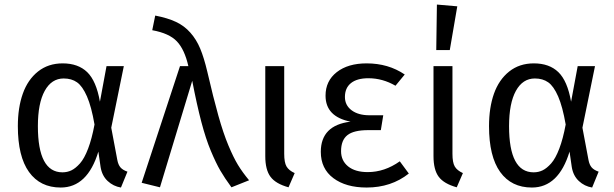

<svg xmlns="http://www.w3.org/2000/svg" viewBox="-20 -819 2720 851"><path d="M257.8 -538.1Q326.2 -538.1 366.5 -499.3Q406.7 -460.4 422.9 -368.2L452.1 -525.9H528.8L473.1 -252.9L500 -109.9Q503.9 -88.9 513.9 -77.1Q523.9 -65.4 544.9 -58.1L516.1 12.2Q482.4 6.8 457.3 -16.6Q432.1 -40 425.8 -79.1L416 -147Q367.7 12.2 249 12.2Q158.2 12.2 108.6 -56.6Q59.1 -125.5 59.1 -259.8Q59.1 -341.8 81.1 -403.8Q103 -465.8 148.4 -502Q193.8 -538.1 257.8 -538.1ZM262.2 -471.2Q208.5 -471.2 178.2 -416.3Q147.9 -361.3 147.9 -259.8Q147.9 -55.2 256.8 -55.2Q278.3 -55.2 296.6 -64Q314.9 -72.8 334.5 -94.7Q354 -116.7 370.6 -160.4Q387.2 -204.1 398.9 -267.1Q385.3 -346.2 365.5 -391.6Q345.7 -437 321.5 -454.1Q297.4 -471.2 262.2 -471.2Z M668 -750Q723.1 -739.3 760 -721.9Q796.9 -704.6 823.7 -674.3Q850.6 -644 867.4 -603.5Q884.3 -563 898.9 -501Q925.8 -384.8 947.8 -306.6Q969.7 -228.5 992.2 -174.8Q1014.6 -121.1 1034.7 -88.1Q1054.7 -55.2 1084 -20L1005.9 11.2Q976.1 -29.3 956.5 -63Q937 -96.7 914.6 -150.1Q892.1 -203.6 872.3 -279.1Q852.5 -354.5 832 -460.9L689 11.2L607.9 -8.8L777.8 -525.9H814.9Q797.9 -600.1 763.9 -635.7Q730 -671.4 654.8 -685.1Z M1239.7 -525.9V-137.2Q1239.7 -98.6 1250 -81.1Q1260.3 -63.5 1286.1 -51.8L1258.8 11.2Q1202.1 -4.4 1179 -35.4Q1155.8 -66.4 1155.8 -127V-525.9Z M1605 -538.1Q1701.2 -538.1 1773.9 -488.8L1732.9 -439Q1675.8 -472.2 1612.8 -472.2Q1562.5 -472.2 1535.6 -450.7Q1508.8 -429.2 1508.8 -389.2Q1508.8 -352.5 1538.3 -330.3Q1567.9 -308.1 1617.7 -308.1H1678.7L1668 -242.2H1611.8Q1547.9 -242.2 1519.8 -220Q1491.7 -197.8 1491.7 -148.9Q1491.7 -106.9 1522.9 -81.5Q1554.2 -56.2 1609.9 -56.2Q1684.6 -56.2 1752 -104L1792 -49.8Q1713.9 12.2 1605 12.2Q1513.2 12.2 1457.5 -29.5Q1401.9 -71.3 1401.9 -146Q1401.9 -263.7 1533.7 -279.8Q1422.9 -301.8 1422.9 -395Q1422.9 -460.4 1472.7 -499.3Q1522.5 -538.1 1605 -538.1Z M1916.5 -798.8 2006.8 -791 1973.6 -597.2H1913.6ZM1985.4 -525.9V-137.2Q1985.4 -98.6 1995.6 -81.1Q2005.9 -63.5 2031.7 -51.8L2004.4 11.2Q1947.8 -4.4 1924.6 -35.4Q1901.4 -66.4 1901.4 -127V-525.9Z M2346.2 -538.1Q2414.6 -538.1 2454.8 -499.3Q2495.1 -460.4 2511.2 -368.2L2540.5 -525.9H2617.2L2561.5 -252.9L2588.4 -109.9Q2592.3 -88.9 2602.3 -77.1Q2612.3 -65.4 2633.3 -58.1L2604.5 12.2Q2570.8 6.8 2545.7 -16.6Q2520.5 -40 2514.2 -79.1L2504.4 -147Q2456.1 12.2 2337.4 12.2Q2246.6 12.2 2197 -56.6Q2147.5 -125.5 2147.5 -259.8Q2147.5 -341.8 2169.4 -403.8Q2191.4 -465.8 2236.8 -502Q2282.2 -538.1 2346.2 -538.1ZM2350.6 -471.2Q2296.9 -471.2 2266.6 -416.3Q2236.3 -361.3 2236.3 -259.8Q2236.3 -55.2 2345.2 -55.2Q2366.7 -55.2 2385 -64Q2403.3 -72.8 2422.9 -94.7Q2442.4 -116.7 2459 -160.4Q2475.6 -204.1 2487.3 -267.1Q2473.6 -346.2 2453.9 -391.6Q2434.1 -437 2409.9 -454.1Q2385.7 -471.2 2350.6 -471.2Z"/></svg>

Font: Fira Sans Book
Style: Regular
Weight: 350
Designer: Carrois Corporate & Edenspiekermann AG
Foundry: Carrois Corporate GbR & Edenspiekermann AG
Version: Version 4.203;PS 004.203;hotconv 1.0.88;makeotf.lib2.5.64775